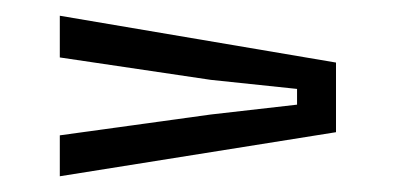

<svg xmlns="http://www.w3.org/2000/svg" viewBox="-20 -516 503 244"><path d="M56 -292V-344L248 -370.5L357.5 -383V-403L248 -414.5L56 -443V-496L407 -436.5V-348Z"/></svg>

Font: Big Shoulders Stencil Text Light
Style: Regular
Weight: 300
Designer: Patric King
Foundry: XO Type Co
Version: Version 1.000